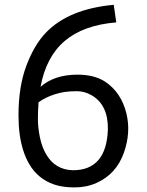

<svg xmlns="http://www.w3.org/2000/svg" viewBox="-20 -787 623 816"><path d="M152.3 -418Q210.9 -469.7 309.6 -469.7Q380.9 -469.7 426.8 -439.9Q495.6 -394 517.6 -303.7Q536.6 -223.6 506.8 -138.7Q474.6 -46.9 389.6 -9.3Q346.7 9.8 295.9 9.5Q245.1 9.3 210 -2.9Q174.8 -15.1 148.9 -36.6Q123 -58.1 105.7 -87.2Q88.4 -116.2 78.1 -149.9Q58.6 -211.9 58.6 -296.9Q58.6 -418.5 92 -507.6Q125.5 -596.7 175.3 -648.4Q272 -749 463.4 -766.6L474.1 -691.9Q334 -680.2 254.9 -612.8Q175.8 -545.4 152.3 -418ZM143.6 -352.1 143.1 -337.9Q141.1 -314.5 141.1 -280Q141.1 -245.6 149.4 -204.3Q157.7 -163.1 175.8 -131.8Q213.9 -65.4 290 -63.5Q432.1 -63.5 438.5 -236.3Q440.4 -341.8 368.2 -382.8Q338.9 -399.4 306.6 -399.4Q274.4 -399.4 253.7 -396Q232.9 -392.6 212.9 -386.2Q172.9 -373.5 143.6 -352.1Z"/></svg>

Font: Duru Sans
Style: Regular
Weight: 400
Designer: Onur Yazõcõgil
Foundry: Onur Yazõcõgil
Version: Version 1.002